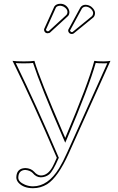

<svg xmlns="http://www.w3.org/2000/svg" viewBox="-20 -968 620 1010"><path d="M296.9 -948.2Q326.2 -948.2 340.8 -920.9Q344.7 -912.1 345.2 -904.8Q344.7 -889.2 336.4 -882.3L241.7 -795.4Q232.9 -793 231 -793Q215.3 -793 211.9 -809.1Q211.4 -813.5 212.4 -815.9L265.6 -933.6Q275.4 -947.8 296.9 -948.2ZM368.2 -792.5Q364.3 -789.6 357.9 -789.1Q344.7 -789.1 339.4 -802.2Q337.9 -808.1 339.4 -812L402.8 -928.7Q412.6 -942.9 430.2 -942.9Q448.2 -941.9 460.9 -932.1Q479 -917 480 -899.9Q479.5 -884.8 471.2 -876.5ZM341.8 -161.1Q285.2 -35.6 228 1Q193.8 22 153.8 22Q104 22 77.6 -6.3Q66.4 -19.5 65.9 -33.2Q65.9 -75.2 100.6 -82.5Q106.9 -83.5 112.8 -84Q142.6 -83 159.2 -64.9Q175.3 -45.9 194.8 -44.9Q231.4 -44.9 256.3 -90.3Q264.6 -105.5 278.8 -138.2Q152.8 -432.1 45.9 -647.9Q64 -645 106 -645Q144 -645 161.1 -647.9Q186.5 -558.6 311 -270.5Q317.4 -255.9 323.2 -242.7Q443.4 -525.9 476.1 -647.9Q488.8 -645 525.9 -645Q549.3 -645.5 561 -647.9ZM296.9 -938Q280.3 -937 274.4 -928.7L221.7 -812Q223.6 -804.7 231 -803.2Q234.9 -804.2 236.3 -804.2L329.6 -889.6Q334.5 -895 335 -904.8Q335 -920.9 315.4 -932.6Q305.7 -937.5 296.9 -938ZM361.8 -799.8 464.8 -883.8Q469.7 -890.6 470.2 -899.9Q468.8 -912.6 455.1 -924.3Q443.4 -933.1 430.2 -933.1Q417.5 -932.1 411.1 -923.3L348.6 -808.1Q347.7 -804.2 354.5 -799.8Q356.9 -798.8 357.9 -798.8Q358.4 -799.3 361.8 -799.8ZM333 -165 544.4 -635.3Q537.6 -634.8 525.9 -634.8Q497.1 -634.8 483.4 -636.7Q448.2 -511.7 332.5 -238.8L323.2 -217.3L314 -238.3Q193.4 -515.1 153.8 -636.7Q136.7 -634.8 106 -634.8Q77.6 -634.8 63 -636.2Q173.8 -408.7 287.6 -142.1L289.6 -138.2L287.6 -134.3Q258.8 -67.9 238.8 -50.8Q219.7 -35.6 194.8 -35.2Q169.4 -35.6 151.4 -58.6Q137.7 -71.8 112.8 -74.2Q76.7 -72.3 76.2 -33.2Q76.2 -11.2 111.8 3.9Q132.3 12.2 153.8 12.2Q232.4 12.2 291 -83Q311 -115.7 333 -165Z"/></svg>

Font: Linux Biolinum Outline O
Style: Bold
Weight: 700
Designer: Philipp H. Poll
Foundry: Philipp H. Poll
Version: Version 0.9.2